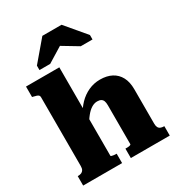

<svg xmlns="http://www.w3.org/2000/svg" viewBox="-228 -1134 1170 1273"><g transform="rotate(-30 357.0 -497.5)"><path d="M286 -758V-81Q286 -78 292.5 -76Q299 -74 308 -73Q317 -72 325 -72H329V0H31V-72H33Q48 -72 59 -76.5Q70 -81 76 -91.5Q82 -102 82 -120V-647Q82 -656 77.5 -661Q73 -666 63.5 -669.5Q54 -673 39 -676L31 -678V-758ZM694 0H396V-72H399Q408 -72 417 -72.5Q426 -73 432.5 -75.5Q439 -78 439 -81V-379Q439 -399 434.5 -411.5Q430 -424 419 -430.5Q408 -437 390 -437Q368 -437 346.5 -424Q325 -411 303.5 -384.5Q282 -358 260 -317L262 -405Q283 -448 315.5 -481.5Q348 -515 389.5 -534Q431 -553 478 -553Q530 -553 567 -533.5Q604 -514 624 -476.5Q644 -439 644 -384V-120Q644 -102 649.5 -91.5Q655 -81 666 -76.5Q677 -72 691 -72H694ZM440 -995H293L163 -842V-808H245L406 -907L316 -906L479 -808H569V-842Z"/></g></svg>

Font: Roboto Serif ExtraBold
Style: Regular
Weight: 800
Designer: Greg Gazdowicz
Foundry: Commercial Type
Version: Version 1.008